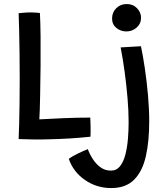

<svg xmlns="http://www.w3.org/2000/svg" viewBox="-20 -712 846 974"><path d="M74.5 -6.5Q76 -34 77.2 -81.8Q78.5 -129.5 79.2 -189.5Q80 -249.5 80 -313.5Q80 -377.5 79.2 -440.2Q78.5 -503 77.2 -556.2Q76 -609.5 74.5 -645Q83 -646 100.8 -647.5Q118.5 -649 136.5 -649Q148.5 -649 162.8 -648Q177 -647 182.5 -646Q185 -598.5 185.8 -527Q186.5 -455.5 185.8 -376Q185 -296.5 183.5 -224Q183 -186.5 181.8 -155.5Q180.5 -124.5 179.5 -106.5Q231 -109.5 302 -112.5Q373 -115.5 438 -115.5Q439 -100.5 439.5 -70.2Q440 -40 439 -18.5Q383 -12.5 331.5 -9.5Q280 -6.5 234.5 -5.5Q192 -4 152.2 -4.5Q112.5 -5 74.5 -6.5ZM623 -691.5Q655 -691.5 675.2 -670.2Q695.5 -649 695.5 -622Q695.5 -592 673.2 -572.2Q651 -552.5 621 -552.5Q592.5 -552.5 570.5 -570.2Q548.5 -588 548.5 -618Q548.5 -649.5 569.8 -670.5Q591 -691.5 623 -691.5ZM737 -95.5Q737 5 719.8 81Q702.5 157 660.5 199.5Q618.5 242 544 242Q470.5 242 411.2 201.2Q352 160.5 329 94Q347.5 80 377 66Q406.5 52 425.5 44.5Q434.5 69.5 450.8 94.8Q467 120 490 136.8Q513 153.5 542.5 153.5Q571.5 153.5 589.2 130.8Q607 108 616.2 71.5Q625.5 35 629 -8Q632.5 -51 632.5 -91.5Q632.5 -148 627 -213.8Q621.5 -279.5 612.5 -346Q603.5 -412.5 592 -471.5L695 -477.5Q705 -431 714.8 -365.2Q724.5 -299.5 730.8 -228.8Q737 -158 737 -95.5Z"/></svg>

Font: Grandstander
Style: Regular
Weight: 400
Designer: Tyler Finck
Foundry: Etcetera Type Co
Version: Version 1.200; ttfautohint (v1.8.3)